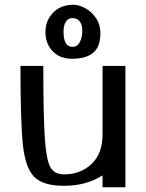

<svg xmlns="http://www.w3.org/2000/svg" viewBox="-20 -787 613 807"><path d="M289 -767Q235 -767 203 -733.5Q171 -700 171 -652Q171 -604 201 -572Q231 -540 283 -540Q341 -540 371.5 -565Q402 -590 402 -648Q402 -684 383.5 -711Q365 -738 338.5 -752.5Q312 -767 289 -767ZM326 -659Q326 -630 315.5 -610Q305 -590 285 -590Q247 -590 247 -654Q247 -681 257 -696Q267 -711 283 -711Q304 -711 315 -697Q326 -683 326 -659ZM411 -510V-221Q411 -142 365 -98Q319 -54 249 -54Q210 -54 192.5 -83Q175 -112 168.5 -205.5Q162 -299 162 -510H66Q66 -277 76 -180Q86 -83 123 -44.5Q160 -6 249 -6Q343 -6 411 -50V0H507V-510Z"/></svg>

Font: LXGW Marker Gothic
Style: Regular
Weight: 400
Version: Version 1.001